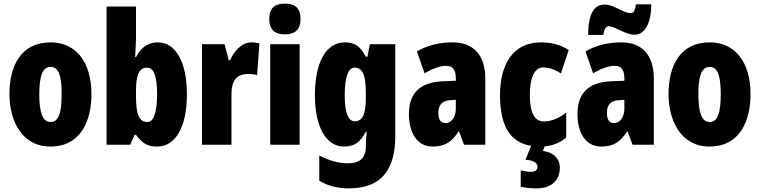

<svg xmlns="http://www.w3.org/2000/svg" viewBox="-20 -796 4181 1056"><path d="M483 -278C483 -460 393 -563 259 -563C97 -563 32 -437 32 -278C32 -132 100 10 257 10C427 10 483 -136 483 -278ZM196 -276C196 -380 215 -428 258 -428C303 -428 319 -379 319 -278C319 -176 303 -125 258 -125C215 -125 196 -177 196 -276Z M728 -588V-760H566V0H696L720 -54H728C767 -3 795 10 844 10C948 10 1008 -101 1008 -278C1008 -455 946 -563 848 -563C798 -563 758 -539 728 -482H723C726 -532 728 -567 728 -588ZM789 -424C826 -424 844 -376 844 -280C844 -175 825 -125 790 -125C746 -125 728 -166 728 -265V-297C728 -385 746 -424 789 -424Z M1362 -563C1307 -563 1265 -510 1246 -465H1238L1215 -553H1091V0H1253V-278C1253 -350 1280 -389 1344 -389C1365 -389 1381 -387 1394 -383L1407 -557C1387 -562 1375 -563 1362 -563Z M1547 -776C1487 -776 1461 -748 1461 -691C1461 -635 1490 -607 1547 -607C1604 -607 1633 -635 1633 -691C1633 -747 1607 -776 1547 -776ZM1628 -553H1466V0H1628Z M1877 -563C1773 -563 1712 -453 1712 -272C1712 -99 1773 10 1872 10C1929 10 1962 -14 1992 -71H1997C1994 -51 1992 -17 1992 5V11C1992 78 1953 102 1894 102C1845 102 1795 90 1736 59V198C1783 226 1834 240 1899 240C2078 240 2154 137 2154 -49V-553H2014L2001 -484H1992C1961 -544 1929 -563 1877 -563ZM1930 -424C1974 -424 1992 -384 1992 -285V-256C1992 -168 1974 -129 1931 -129C1895 -129 1876 -176 1876 -270C1876 -375 1896 -424 1930 -424Z M2470 -563C2394 -563 2327 -545 2273 -513L2315 -393C2364 -421 2402 -434 2434 -434C2470 -434 2487 -411 2487 -366V-352L2415 -349C2294 -344 2229 -287 2229 -169C2229 -79 2265 10 2360 10C2429 10 2466 -17 2502 -73H2505L2532 0H2649V-363C2649 -498 2580 -563 2470 -563ZM2457 -245 2487 -247V-198C2487 -151 2462 -119 2430 -119C2404 -119 2391 -138 2391 -176C2391 -220 2413 -243 2457 -245Z M3059 126C3059 76 3024 42 2966 34L2976 9C3021 5 3060 -11 3094 -39V-177C3054 -145 3012 -128 2970 -128C2920 -128 2894 -177 2894 -274C2894 -371 2922 -425 2966 -425C3000 -425 3032 -414 3065 -392L3108 -521C3064 -549 3016 -563 2955 -563C2797 -563 2730 -435 2730 -274C2730 -102 2786 -13 2901 6L2870 83C2911 85 2936 98 2936 121C2936 140 2923 149 2899 149C2884 149 2866 146 2844 141V231C2869 237 2898 240 2931 240C3014 240 3059 196 3059 126Z M3215 -604H3299C3302 -640 3317 -652 3328 -652C3361 -652 3419 -605 3471 -605C3522 -605 3562 -663 3562 -772H3478C3473 -741 3466 -724 3449 -724C3404 -724 3360 -771 3304 -771C3224 -771 3215 -666 3215 -604ZM3397 -563C3321 -563 3254 -545 3200 -513L3242 -393C3291 -421 3329 -434 3361 -434C3397 -434 3414 -411 3414 -366V-352L3342 -349C3221 -344 3156 -287 3156 -169C3156 -79 3192 10 3287 10C3356 10 3393 -17 3429 -73H3432L3459 0H3576V-363C3576 -498 3507 -563 3397 -563ZM3384 -245 3414 -247V-198C3414 -151 3389 -119 3357 -119C3331 -119 3318 -138 3318 -176C3318 -220 3340 -243 3384 -245Z M4108 -278C4108 -460 4018 -563 3884 -563C3722 -563 3657 -437 3657 -278C3657 -132 3725 10 3882 10C4052 10 4108 -136 4108 -278ZM3821 -276C3821 -380 3840 -428 3883 -428C3928 -428 3944 -379 3944 -278C3944 -176 3928 -125 3883 -125C3840 -125 3821 -177 3821 -276Z"/></svg>

Font: Noto Sans Gujarati ExtraCondensed Black
Style: Regular
Weight: 900
Width: 2
Designer: Jelle Bosma - Monotype Design Team, Universal Thirst
Foundry: Monotype Imaging Inc.
Version: Version 2.106